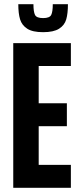

<svg xmlns="http://www.w3.org/2000/svg" viewBox="-20 -893 384 913"><path d="M43 -688H317V-579H164V-402H298V-293H164V-109H317V0H43ZM67 -873H139Q139 -837 146.5 -822Q154 -807 185 -807Q216 -807 223.5 -822Q231 -837 231 -873H303Q303 -829 295 -801Q287 -773 261 -756.5Q235 -740 185 -740Q135 -740 109.5 -756.5Q84 -773 75.5 -801Q67 -829 67 -873Z"/></svg>

Font: Saira ExtraCondensed
Style: Bold
Weight: 700
Width: 2
Designer: Hector Gatti with collaboration of the Omnibus-Type team
Foundry: Omnibus-Type
Version: Version 0.072; ttfautohint (v1.8)